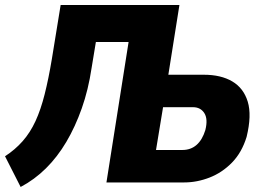

<svg xmlns="http://www.w3.org/2000/svg" viewBox="-29 -725 1048 763"><path d="M53 18 -9 -104Q31 -130 61 -164Q91 -198 112 -243.5Q133 -289 148.5 -350.5Q164 -412 177 -490L212 -705H684L640 -428H781Q849 -428 894 -401.5Q939 -375 955.5 -321Q972 -267 951 -181Q932 -119 893 -79Q854 -39 804 -19.5Q754 0 703 0H394L482 -558H352L335 -455Q322 -368 296 -294.5Q270 -221 234.5 -161Q199 -101 153.5 -56Q108 -11 53 18ZM591 -129H696Q729 -129 752 -149Q775 -169 787 -208Q798 -252 783 -275.5Q768 -299 738 -299H619Z"/></svg>

Font: Nunito Sans 7pt Condensed Black
Style: Italic
Weight: 900
Width: 3
Italic angle: -9°
Designer: Vernon Adams
Foundry: Vernon Adams
Version: Version 3.101;gftools[0.9.27]